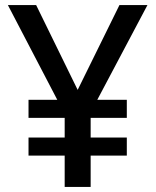

<svg xmlns="http://www.w3.org/2000/svg" viewBox="-20 -734 612 754"><path d="M285 -381 449 -714H559L362 -342H478V-271H336V-194H478V-123H336V0H234V-123H92V-194H234V-271H92V-342H205L11 -714H122Z"/></svg>

Font: Noto Sans Myanmar Medium
Style: Regular
Weight: 500
Designer: Monotype Design Team
Foundry: Monotype Imaging Inc.
Version: Version 2.107; ttfautohint (v1.8.4.7-5d5b)